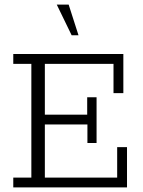

<svg xmlns="http://www.w3.org/2000/svg" viewBox="-20 -819 625 839"><path d="M38 0V-43H117V-540H38V-583H519V-412H476V-540H176V-318H361V-394H402V-194H362V-275H176V-43H492V-176H535V0ZM293 -665 228 -799H280L323 -665Z"/></svg>

Font: Rokkitt SemiBold Light
Style: Regular
Weight: 300
Version: Version 3.103